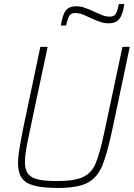

<svg xmlns="http://www.w3.org/2000/svg" viewBox="-20 -919 662 947"><path d="M69 -114Q69 -144 75.5 -184Q82 -224 96 -294L179 -688H215L125 -264Q113 -208 108 -176Q103 -144 103 -120Q103 -83 117.5 -63Q132 -43 165.5 -34.5Q199 -26 260 -26Q347 -26 389 -45.5Q431 -65 451 -111.5Q471 -158 494 -264L584 -688H620L537 -294Q509 -161 484.5 -102Q460 -43 412 -17.5Q364 8 266 8Q191 8 148.5 -3.5Q106 -15 87.5 -41Q69 -67 69 -114ZM356 -888Q378 -888 397.5 -881Q417 -874 448 -860Q471 -849 487.5 -843Q504 -837 523 -837Q542 -837 551 -851Q560 -865 566 -899H593Q586 -847 568.5 -825.5Q551 -804 516 -804Q495 -804 474.5 -811Q454 -818 425 -831Q420 -833 405 -840.5Q390 -848 376 -851.5Q362 -855 349 -855Q331 -855 322 -841Q313 -827 306 -793H280Q288 -846 304.5 -867Q321 -888 356 -888Z"/></svg>

Font: Saira Semi Condensed Thin
Style: Italic
Weight: 100
Width: 4
Italic angle: -12°
Designer: Hector Gatti with collaboration of the Omnibus-Type team
Foundry: Omnibus-Type
Version: Version 1.001; ttfautohint (v1.8)